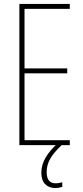

<svg xmlns="http://www.w3.org/2000/svg" viewBox="-20 -734 421 971"><path d="M333 0H78V-714H333V-689H104V-388H320V-363H104V-25H333ZM216 136Q216 193 261 193Q270 193 280.5 191Q291 189 295 188V211Q289 213 280 215Q271 217 260 217Q227 217 208 197Q189 177 189 140Q189 99 211.5 61.5Q234 24 272 -9L292 0Q253 36 234.5 68Q216 100 216 136Z"/></svg>

Font: Noto Sans Lao Looped ExtraCondensed Thin
Style: Regular
Weight: 100
Width: 2
Designer: Mark Frömberg, Ben Mitchell
Foundry: The Fontpad Ltd
Version: Version 1.002; ttfautohint (v1.8.4.7-5d5b)